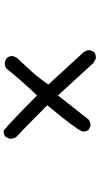

<svg xmlns="http://www.w3.org/2000/svg" viewBox="230 -866 540 1040"><g transform="rotate(-90 500.0 -346.0)"><path d="M702 -97 679 -110 503 -302 374 -138Q358 -124 337 -126L317 -136Q306 -149 308 -171Q325 -210 450 -360Q308 -501 278 -528Q267 -544 269 -565L278 -585Q292 -598 313 -596Q364 -554 503 -415Q542 -456 578 -497Q614 -538 647 -579Q663 -594 687 -589L706 -579Q718 -565 716 -544L706 -524Q671 -487 634 -446Q597 -405 562 -354L730 -171Q750 -153 748 -126L738 -106Q724 -95 702 -97Z"/></g></svg>

Font: Kosefont JP
Style: Regular
Weight: 400
Designer: Nozomi Seto 瀬戸のぞみ
Version: Version 3.00;June 19, 2020